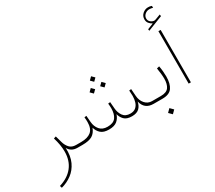

<svg xmlns="http://www.w3.org/2000/svg" viewBox="-186 -1211 2071 1848"><g transform="rotate(-30 849.5 -287.0)"><path d="M351.6 0Q312 0 287.1 -16.1Q262.2 -32.2 250.5 -56.2Q255.4 35.2 225.6 99.1Q195.8 163.1 143.1 202.1Q90.3 241.2 26.9 257.8L18.6 233.9Q118.2 204.1 171.4 136.5Q224.6 68.8 224.6 -31.7Q224.6 -104.5 197.8 -190.9L223.1 -199.2L243.2 -127.4Q253.9 -86.9 279.3 -58.6Q304.7 -30.3 351.6 -30.3H381.3V0Z M806.6 -531.2 837.4 -500.5 806.6 -469.7 775.9 -500.5ZM865.7 -434.6 896.5 -403.8 865.7 -373 834.5 -403.8ZM747.6 -434.6 778.8 -403.8 747.6 -373 716.8 -403.8ZM957.5 0Q898.9 0 871.6 -28.3Q844.2 -56.6 836.4 -92.8Q823.7 -51.8 792.7 -25.9Q761.7 0 702.1 0Q642.1 0 612.3 -27.1Q582.5 -54.2 571.3 -95.2Q552.2 -44.4 515.1 -22.2Q478 0 406.7 0H361.8V-30.3H407.7Q480.5 -30.3 518.8 -62Q557.1 -93.8 557.1 -167.5Q557.1 -178.2 556.4 -192.4Q555.7 -206.5 554.2 -220.7L577.1 -223.6L583 -152.3Q586.9 -101.1 616.5 -65.7Q646 -30.3 702.6 -30.3Q768.1 -30.3 794.7 -67.1Q821.3 -104 821.3 -167.5Q821.3 -178.2 820.3 -192.4Q819.3 -206.5 817.9 -220.7L841.3 -223.6L847.2 -152.3Q850.6 -103 876.2 -66.7Q901.9 -30.3 956.5 -30.3Q994.1 -30.3 1016.6 -49.1Q1039.1 -67.9 1049.1 -99.1Q1059.1 -130.4 1059.1 -167.5Q1059.1 -195.8 1056.2 -228.5L1079.1 -231.4L1085 -152.3Q1088.4 -100.6 1118.9 -65.4Q1149.4 -30.3 1195.3 -30.3H1225.6V0H1195.3Q1096.2 0 1073.7 -96.2Q1064.9 -51.8 1037.6 -25.9Q1010.3 0 957.5 0Z M1205.6 -30.3H1293.9Q1357.4 -30.3 1381.6 -64.5Q1405.8 -98.6 1405.8 -159.7Q1405.8 -184.6 1402.3 -217Q1398.9 -249.5 1393.6 -278.8L1421.9 -286.1Q1427.2 -259.3 1430.2 -226.1Q1433.1 -192.9 1433.1 -167.5Q1433.1 -87.9 1402.3 -43.9Q1371.6 0 1294.9 0H1205.6ZM1306.2 111.3 1340.3 145.5 1306.2 179.7 1272 145.5Z M1575.2 -674.8Q1555.7 -684.6 1540.3 -702.4Q1524.9 -720.2 1524.9 -747.1Q1524.9 -785.2 1552.2 -808.6Q1579.6 -832 1611.8 -832Q1624.5 -832 1632.3 -830.6Q1640.1 -829.1 1652.8 -824.7L1653.3 -803.2Q1634.8 -809.6 1613.8 -809.6Q1585.9 -809.6 1564.9 -791Q1543.9 -772.5 1543.9 -746.6Q1543.9 -719.7 1565.7 -703.9Q1587.4 -688 1606.9 -690.4Q1613.3 -690.9 1620.6 -694.3L1676.3 -715.3L1679.2 -695.8L1511.2 -629.9L1508.8 -647.9ZM1609.9 -582.5V0H1585V-582.5Z"/></g></svg>

Font: Vazirmatn UI FD Thin
Style: Regular
Weight: 100
Designer: Saber Rastikerdar
Foundry: Saber Rastikerdar
Version: Version 33.003